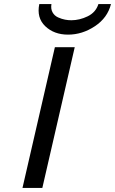

<svg xmlns="http://www.w3.org/2000/svg" viewBox="-20 -928 568 948"><path d="M174 -908H234Q230 -884 239.5 -867Q249 -850 267 -842Q285 -834 301 -831Q317 -828 332 -828Q373 -828 413 -847.5Q453 -867 466 -908H528Q511 -840 448.5 -798.5Q386 -757 316 -757Q247 -757 203.5 -798.5Q160 -840 174 -908ZM91 0 251 -695H349L189 0Z"/></svg>

Font: Coval
Style: Book Italic
Weight: 350
Foundry: Context Ltd
Version: Version 001.000